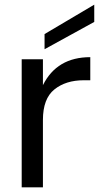

<svg xmlns="http://www.w3.org/2000/svg" viewBox="-20 -803 424 823"><path d="M73 0ZM73 0ZM164 0H73V-549H164V-438Q224 -558 367 -558V-459H339Q262 -459 213 -419.5Q164 -380 164 -289ZM171 -592V-657L384 -783V-709Z"/></svg>

Font: Ulagadi Sans
Style: Regular
Weight: 400
Designer: Ninad Kale (Devanagari), Jonny Pinhorn (Latin)
Foundry: Indian Type Foundry
Version: Version 3.01;March 29, 2020;FontCreator 12.0.0.2522 64-bit; 